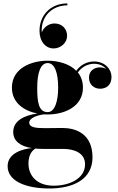

<svg xmlns="http://www.w3.org/2000/svg" viewBox="-20 -816 674 1096"><path d="M363 -611C363 -649 337 -682 290.5 -682C257 -682 226.5 -657.5 218.5 -630C212 -722.5 277.5 -785.5 364.5 -785.5V-796.5C266.5 -796.5 205.5 -727 205.5 -640C205.5 -577.5 242 -539.5 285.5 -539.5C328 -539.5 363 -572.5 363 -611ZM55.5 -63C55.5 -10.5 96 19 162 29.5C112 33.5 23.5 57 23.5 132.5C23.5 223.5 139.5 260 261 260C394 260 508 210.5 508 82C508 -53.5 411.5 -85.5 336.5 -85.5C308 -85.5 272 -84.5 237 -84.5C182.5 -84.5 147 -89 147 -116C147 -142.5 192 -158 229.5 -163C237 -162.5 245 -162.5 252 -162.5C345.5 -162.5 453.5 -205.5 453.5 -316C453.5 -351.5 442.5 -380 424.5 -402.5C450.5 -439.5 488.5 -452 517.5 -452C547.5 -452 571 -440 585.5 -423C575 -428.5 562.5 -431.5 551 -431.5C519.5 -431.5 488 -413.5 488 -372.5C488 -332 518.5 -309.5 551 -309.5C583.5 -309.5 616.5 -327 616.5 -377C616.5 -420 580.5 -465 516.5 -465C484.5 -465 443.5 -451.5 415.5 -412C376 -452.5 311 -469.5 252 -469.5C158.5 -469.5 48 -426.5 48 -316C48 -228.5 117.5 -183 193 -168C120 -158 55.5 -127.5 55.5 -63ZM192.5 -316C192.5 -397.5 210.5 -456 252 -456C293.5 -456 312 -397.5 312 -316C312 -239.5 293.5 -176 252 -176C198 -176 192.5 -239.5 192.5 -316ZM142.5 118.5C142.5 78.5 155 49.5 181.5 32C195.5 33.5 210 34 225.5 34H340C405 34 465.5 58 465.5 121.5C465.5 205 374.5 244 286.5 244C188.5 244 142.5 184.5 142.5 118.5Z"/></svg>

Font: Bodoni* 16pt
Style: Bold
Weight: 700
Version: Version 2.3